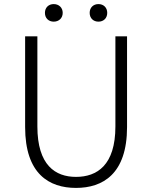

<svg xmlns="http://www.w3.org/2000/svg" viewBox="-20 -907 745 940"><path d="M352 13C483 13 602 -55 602 -285V-729H545V-288C545 -98 455 -41 352 -41C251 -41 163 -98 163 -288V-729H103V-285C103 -55 221 13 352 13ZM243 -801C268 -801 287 -818 287 -844C287 -870 268 -887 243 -887C218 -887 200 -870 200 -844C200 -818 218 -801 243 -801ZM462 -801C487 -801 505 -818 505 -844C505 -870 487 -887 462 -887C437 -887 419 -870 419 -844C419 -818 437 -801 462 -801Z"/></svg>

Font: Genne Gothic Light
Style: Regular
Weight: 300
Designer: Ryoko NISHIZUKA (kana & ideographs); Paul D. Hunt (Latin, Greek & Cyrillic); Wenlong ZHANG (bopomofo); Sandoll Communica
Foundry: Adobe Systems Incorporated
Version: Version 1.004;PS 1.004;hotconv 16.6.51;makeotf.lib2.5.65220